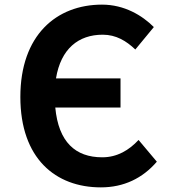

<svg xmlns="http://www.w3.org/2000/svg" viewBox="-20 -796 740 830"><path d="M579 -191C538 -147 487 -116 422 -116C306 -116 233 -182 219 -331H501V-457H222C243 -585 319 -646 424 -646C482 -646 526 -619 565 -582L645 -679C595 -729 518 -776 421 -776C224 -776 68 -644 68 -377C68 -111 220 14 416 14C515 14 596 -25 658 -97Z"/></svg>

Font: Kawkab Mono
Style: Bold
Weight: 700
Monospace: yes
Designer: Abdullah Arif
Foundry: Abdullah Arif
Version: Version 1.000;PS 000.500;hotconv 1.0.88;makeotf.lib2.5.64775